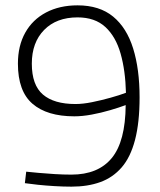

<svg xmlns="http://www.w3.org/2000/svg" viewBox="-20 -689 600 718"><path d="M247 9Q217 9 184 7Q151 5 122 2Q93 -1 73 -4L78 -47Q97 -45 124.5 -42.5Q152 -40 184.5 -38Q217 -36 247 -36Q347 -36 398 -98Q449 -160 450 -296Q426 -287 392 -277Q358 -267 323 -260.5Q288 -254 258 -254Q156 -254 101.5 -301Q47 -348 47 -451Q47 -518 74.5 -567Q102 -616 152.5 -642.5Q203 -669 270 -669Q352 -669 403 -627Q454 -585 478 -507.5Q502 -430 502 -325Q502 -231 485 -166Q468 -101 435 -63Q402 -25 355 -8Q308 9 247 9ZM262 -300Q290 -300 324.5 -307Q359 -314 393 -323.5Q427 -333 451 -342Q449 -425 431 -488.5Q413 -552 374 -588Q335 -624 270 -624Q191 -624 145 -577Q99 -530 99 -451Q99 -371 140.5 -335.5Q182 -300 262 -300Z"/></svg>

Font: Cairo Play Light
Style: Regular
Weight: 300
Version: Version 3.119